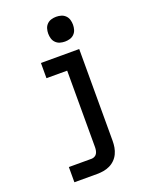

<svg xmlns="http://www.w3.org/2000/svg" viewBox="-175 -849 900 1150"><g transform="rotate(-20 275.0 -274.5)"><path d="M94 210V113H239Q249 113 258.5 108Q268 103 273 94.5Q278 86 280 75.5Q282 65 282 55V-433H150V-530H394V55Q394 76 390.5 96.5Q387 117 378 136Q369 155 354 170Q339 185 320 194Q301 203 280.5 206.5Q260 210 239 210ZM330 -601Q314 -601 298.5 -605.5Q283 -610 271.5 -621.5Q260 -633 255.5 -648.5Q251 -664 251 -680Q251 -696 255.5 -711.5Q260 -727 271.5 -738.5Q283 -750 298.5 -754.5Q314 -759 330 -759Q346 -759 361.5 -754.5Q377 -750 388.5 -738.5Q400 -727 404.5 -711.5Q409 -696 409 -680Q409 -664 404.5 -648.5Q400 -633 388.5 -621.5Q377 -610 361.5 -605.5Q346 -601 330 -601Z"/></g></svg>

Font: Lode Term
Style: Bold
Weight: 700
Monospace: yes
Designer: Belleve Invis
Foundry: Belleve Invis
Version: Version 29.2.0